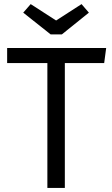

<svg xmlns="http://www.w3.org/2000/svg" viewBox="-20 -924 552 944"><path d="M380.9 -903.8 417 -861.8 284.2 -754.9H229L94.2 -861.8L130.9 -903.8L255.9 -823.2ZM502 -688 492.2 -613.8H298.8V0H212.9V-613.8H15.1V-688Z"/></svg>

Font: Fira Sans Book
Style: Regular
Weight: 350
Designer: Carrois Corporate & Edenspiekermann AG
Foundry: Carrois Corporate GbR & Edenspiekermann AG
Version: Version 4.203;PS 004.203;hotconv 1.0.88;makeotf.lib2.5.64775